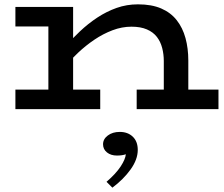

<svg xmlns="http://www.w3.org/2000/svg" viewBox="-20 -503 1034 885"><path d="M735 0V-222Q735 -253 727.5 -282Q720 -311 703 -333Q686 -355 657 -367.5Q628 -380 586 -380Q542 -380 498.5 -363.5Q455 -347 415 -320Q375 -293 339.5 -259.5Q304 -226 275 -192V-283Q310 -322 348 -358Q386 -394 428.5 -422Q471 -450 517.5 -466.5Q564 -483 616 -483Q679 -483 723 -464Q767 -445 794.5 -410Q822 -375 835 -327.5Q848 -280 848 -224V0ZM51 0V-90H442V0ZM203 0V-471H317V0ZM51 -381V-471H292V-381ZM610 0V-90H987V0ZM615 188Q615 232 582 278Q549 324 498 362L471 335Q514 298 536 264.5Q558 231 560 208Q552 211 541.5 212.5Q531 214 519 214Q491 214 473 199.5Q455 185 455 162Q455 138 477 121.5Q499 105 532 105Q569 105 592 127Q615 149 615 188Z"/></svg>

Font: BioRhyme SemiExpanded Medium
Style: Regular
Weight: 500
Width: 6
Designer: Aoife Mooney
Foundry: Aoife Mooney Type
Version: Version 1.600;gftools[0.9.33]